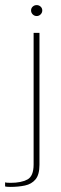

<svg xmlns="http://www.w3.org/2000/svg" viewBox="-68 -624 239 754"><path d="M-28 110Q-32 110 -39 109.5Q-46 109 -48 108V92Q-46 93 -39.5 93.5Q-33 94 -26 94Q15 94 39.5 81Q64 68 64 22V-495H87V23Q87 62 71.5 80.5Q56 99 30 104.5Q4 110 -28 110ZM76 -561Q67 -561 60.5 -567.5Q54 -574 54 -583Q54 -592 60.5 -598Q67 -604 76 -604Q85 -604 91.5 -598Q98 -592 98 -583Q98 -574 91.5 -567.5Q85 -561 76 -561Z"/></svg>

Font: Alumni Sans Thin Thin
Style: Regular
Weight: 250
Version: Version 1.018